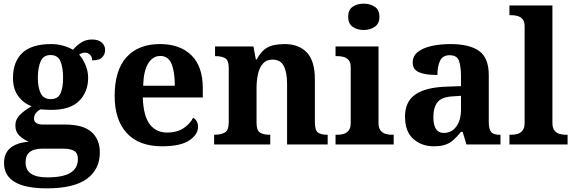

<svg xmlns="http://www.w3.org/2000/svg" viewBox="-20 -790 3141 1050"><path d="M236 240Q2 240 2 101Q2 48 37 19Q72 -10 137 -15Q110 -26 87 -47.5Q64 -69 64 -104Q64 -137 89 -162Q114 -187 153 -209Q109 -225 80 -264Q51 -303 51 -364Q51 -452 102 -500.5Q153 -549 260 -549Q295 -549 326 -540Q357 -531 379 -518Q405 -547 429 -560.5Q453 -574 483 -574Q519 -574 537 -557Q555 -540 555 -517Q555 -495 540 -477.5Q525 -460 484 -460Q484 -480 472 -491Q460 -502 446 -502Q426 -502 413 -491Q433 -469 447.5 -435Q462 -401 462 -364Q462 -288 413 -238.5Q364 -189 260 -189Q249 -189 230 -190Q211 -191 202 -192Q188 -186 177 -172.5Q166 -159 166 -141Q166 -125 179 -117Q192 -109 213 -109H334Q434 -109 480 -68.5Q526 -28 526 44Q526 136 455 188Q384 240 236 240ZM257 -248Q297 -248 311 -279.5Q325 -311 325 -365Q325 -421 310.5 -455Q296 -489 256 -489Q217 -489 202 -454Q187 -419 187 -364Q187 -312 202.5 -280Q218 -248 257 -248ZM238 180Q326 180 366 154.5Q406 129 406 80Q406 48 386 35.5Q366 23 325 23H209Q189 23 168.5 28.5Q148 34 134 50Q120 66 120 99Q120 180 238 180Z M866 10Q739 10 673 -62.5Q607 -135 607 -265Q607 -406 672 -477.5Q737 -549 855 -549Q964 -549 1026.5 -488Q1089 -427 1089 -308V-257H761Q764 -157 798.5 -111Q833 -65 895 -65Q947 -65 983 -88.5Q1019 -112 1036 -146Q1063 -131 1063 -97Q1063 -54 1015 -22Q967 10 866 10ZM936 -321Q936 -398 918 -441Q900 -484 857 -484Q815 -484 790 -442.5Q765 -401 763 -321Z M1151 0V-53H1153Q1187 -53 1209 -65Q1231 -77 1231 -122V-418Q1231 -460 1211.5 -471.5Q1192 -483 1159 -483H1156V-536H1366L1379 -465H1384Q1404 -503 1427.5 -520.5Q1451 -538 1478.5 -543.5Q1506 -549 1537 -549Q1614 -549 1658 -503Q1702 -457 1702 -356V-124Q1702 -78 1718.5 -65.5Q1735 -53 1769 -53H1772V0H1550V-329Q1550 -394 1532 -429Q1514 -464 1470 -464Q1437 -464 1418 -442.5Q1399 -421 1391 -385.5Q1383 -350 1383 -309V-118Q1383 -76 1402.5 -64.5Q1422 -53 1455 -53H1458V0Z M1969 -626Q1933 -626 1908.5 -643.5Q1884 -661 1884 -698Q1884 -736 1908.5 -753Q1933 -770 1969 -770Q2004 -770 2029.5 -753Q2055 -736 2055 -698Q2055 -661 2029.5 -643.5Q2004 -626 1969 -626ZM1815 0V-53H1827Q1842 -53 1858.5 -57.5Q1875 -62 1886.5 -76Q1898 -90 1898 -118V-422Q1898 -449 1886 -462Q1874 -475 1857.5 -479Q1841 -483 1827 -483H1815V-536H2050V-118Q2050 -90 2061.5 -76Q2073 -62 2090 -57.5Q2107 -53 2121 -53H2133V0Z M2352 10Q2286 10 2240.5 -30Q2195 -70 2195 -153Q2195 -234 2251 -273Q2307 -312 2419 -316L2501 -319V-374Q2501 -424 2490.5 -456Q2480 -488 2439 -488Q2401 -488 2386.5 -457.5Q2372 -427 2372 -380Q2305 -380 2271 -395Q2237 -410 2237 -447Q2237 -484 2265 -506Q2293 -528 2340 -538.5Q2387 -549 2443 -549Q2548 -549 2600.5 -511Q2653 -473 2653 -379V-124Q2653 -83 2666 -68Q2679 -53 2713 -53H2717V0H2531L2510 -69H2501Q2479 -42 2459.5 -24.5Q2440 -7 2415 1.5Q2390 10 2352 10ZM2407 -63Q2450 -63 2475.5 -98Q2501 -133 2501 -191V-266L2456 -263Q2396 -260 2373 -231.5Q2350 -203 2350 -149Q2350 -63 2407 -63Z M2766 0V-53H2778Q2793 -53 2809.5 -57.5Q2826 -62 2837.5 -76Q2849 -90 2849 -118V-646Q2849 -673 2837 -686Q2825 -699 2808.5 -703Q2792 -707 2778 -707H2766V-760H3001V-118Q3001 -90 3012.5 -76Q3024 -62 3041 -57.5Q3058 -53 3072 -53H3084V0Z"/></svg>

Font: Noto Serif Oriya
Style: Bold
Weight: 700
Designer: David Williams
Foundry: Google LLC, David Williams
Version: Version 1.051; ttfautohint (v1.8.4.7-5d5b)